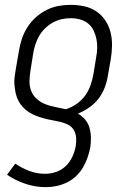

<svg xmlns="http://www.w3.org/2000/svg" viewBox="-20 -548 540 791"><path d="M169 223Q125 223 84 209Q43 195 9 172L43 126Q69 144 100 156Q131 168 166 168Q188 168 210.5 160.5Q233 153 250.5 136.5Q268 120 278 98Q288 76 292 54Q295 36 293.5 18.5Q292 1 283.5 -13Q275 -27 260 -34.5Q245 -42 228 -46Q211 -50 194 -53Q177 -56 160.5 -60.5Q144 -65 128.5 -71Q113 -77 99 -86Q85 -95 74 -107Q63 -119 55.5 -133.5Q48 -148 44.5 -164.5Q41 -181 39.5 -198.5Q38 -216 40.5 -233.5Q43 -251 46 -269L58 -338Q62 -363 70 -387.5Q78 -412 92.5 -435Q107 -458 127.5 -476.5Q148 -495 172 -507Q196 -519 221 -523.5Q246 -528 271 -528Q300 -528 327.5 -522Q355 -516 377 -501Q399 -486 414 -463.5Q429 -441 435.5 -414.5Q442 -388 441.5 -359.5Q441 -331 436 -302L424 -234Q420 -209 410.5 -185Q401 -161 385 -140.5Q369 -120 346.5 -104.5Q324 -89 301 -80Q317 -71 330 -56Q343 -41 348.5 -22Q354 -3 354.5 17.5Q355 38 352 59Q348 80 340.5 101.5Q333 123 321.5 142.5Q310 162 293 178Q276 194 255 204Q234 214 212.5 218.5Q191 223 169 223ZM251 -98Q274 -105 295 -119.5Q316 -134 330.5 -154Q345 -174 353 -197Q361 -220 365 -243L376 -311Q380 -331 380.5 -350.5Q381 -370 377 -388.5Q373 -407 365 -423.5Q357 -440 342.5 -451.5Q328 -463 309.5 -468Q291 -473 271 -473Q253 -473 234.5 -469Q216 -465 198.5 -455.5Q181 -446 166.5 -432Q152 -418 142 -401Q132 -384 126 -365.5Q120 -347 117 -329L106 -260Q102 -237 101.5 -215Q101 -193 108.5 -173.5Q116 -154 132 -140Q148 -126 167.5 -118.5Q187 -111 208.5 -107Q230 -103 251 -98Z"/></svg>

Font: Iosevka Light
Style: Italic
Weight: 300
Italic angle: -9°
Monospace: yes
Designer: Belleve Invis
Foundry: Belleve Invis
Version: Version 32.5.0; ttfautohint (v1.8.4)